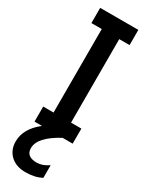

<svg xmlns="http://www.w3.org/2000/svg" viewBox="-286 -783 861 1132"><g transform="rotate(30 144.5 -217.0)"><path d="M-14.6 183.6Q-14.6 96.7 74.2 27.3H23.4V-75.2H93.8V-643.6H23.4V-747.1H283.2V-643.6H212.9V-75.2H283.2V27.3H214.8Q83 97.7 83 172.9Q83 230.5 155.3 230.5Q193.4 230.5 234.4 202.1V288.1Q190.4 312.5 125.5 312.5Q60.5 312.5 22.9 276.4Q-14.6 240.2 -14.6 183.6Z"/></g></svg>

Font: GenEi M Gothic v2 Medium
Style: Regular
Weight: 500
Version: Version 2.0